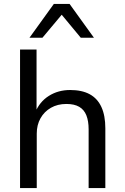

<svg xmlns="http://www.w3.org/2000/svg" viewBox="-20 -957 636 977"><path d="M82 0V-705H166V-384H159Q181 -439 228.5 -469Q276 -499 337 -499Q397 -499 436.5 -477.5Q476 -456 496 -412.5Q516 -369 516 -304V0H431V-299Q431 -341 419.5 -370Q408 -399 383 -413.5Q358 -428 318 -428Q273 -428 239 -408.5Q205 -389 186 -355Q167 -321 167 -277V0ZM130 -765 254 -937H334L458 -765H391L294 -882L196 -765Z"/></svg>

Font: Nunito Sans 10pt
Style: Regular
Weight: 400
Designer: Vernon Adams
Foundry: Vernon Adams
Version: Version 3.101;gftools[0.9.27]